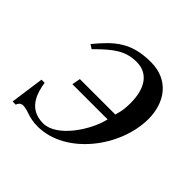

<svg xmlns="http://www.w3.org/2000/svg" viewBox="-123 -560 690 690"><g transform="rotate(45 222.0 -215.0)"><path d="M92 -323C149 -380 183 -405 239 -405C298 -405 328 -358 328 -285C328 -261 326 -242 318 -217H138L132 -185H311C295 -115 226 -11 157 -11C83 -11 65 -72 58 -118H42L24 11H40C43 2 49 -6 61 -6C88 -6 103 11 151 11C293 11 414 -148 414 -290C414 -373 367 -441 276 -441C176 -441 132 -401 76 -333Z"/></g></svg>

Font: STIXGeneral
Style: Italic
Weight: 400
Italic angle: -16.33°
Designer: MicroPress Inc., with final additions and corrections provided by Coen Hoffman, Elsevier (retired)
Version: Version 1.1.0